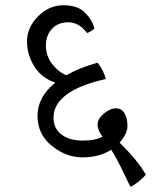

<svg xmlns="http://www.w3.org/2000/svg" viewBox="-20 -639 595 732"><path d="M340 -530Q324 -517 312 -513Q281 -554 241 -554Q201 -554 178 -529Q155 -504 155 -465Q155 -426 178.5 -395.5Q202 -365 233 -352Q281 -380 352 -400Q373 -374 384 -338Q184 -293 184 -190Q184 -149 214.5 -126Q245 -103 294.5 -103Q344 -103 371 -118Q352 -142 352 -164Q352 -186 376 -206Q400 -226 422 -226Q444 -226 455 -206.5Q466 -187 466 -158.5Q466 -130 436 -95Q505 -28 536 27Q527 38 508.5 53Q490 68 477 73Q476 71 449.5 16Q423 -39 404 -68Q358 -39 295 -39Q232 -39 177.5 -83Q123 -127 123 -198Q123 -269 191 -324Q139 -341 111 -385.5Q83 -430 83 -482Q83 -534 125 -576.5Q167 -619 221.5 -619Q276 -619 304 -591Q332 -563 340 -530Z"/></svg>

Font: Karma
Style: Regular
Weight: 400
Designer: Joana Correia
Foundry: Indian Type Foundry
Version: Version 1.202;PS 1.0;hotconv 1.0.78;makeotf.lib2.5.61930; tt